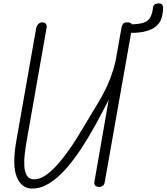

<svg xmlns="http://www.w3.org/2000/svg" viewBox="-20 -1112 991 1142"><path d="M171.5 9.5Q108 9.5 79.8 -59.5Q51.5 -128.5 77 -273.5L194.5 -940.5Q197.5 -957 207.2 -968Q217 -979 232.5 -979Q247 -978.5 253.2 -969.2Q259.5 -960 257 -946L138.5 -273Q132 -236.5 127.2 -196.8Q122.5 -157 124.8 -122.8Q127 -88.5 140.2 -67Q153.5 -45.5 183 -45.5Q214 -45.5 246.5 -66.2Q279 -87 311.2 -121.5Q343.5 -156 374.5 -198.2Q405.5 -240.5 433.2 -284.5Q461 -328.5 484 -367.8Q507 -407 524 -435Q543 -466 563 -499.2Q583 -532.5 602.2 -570Q621.5 -607.5 638.2 -651.5Q655 -695.5 667 -747L703 -949Q705.5 -962 712.5 -970.5Q719.5 -979 736.5 -979Q756 -979 762 -971Q768 -963 765.5 -948L603 -29Q601 -14 591.2 -7Q581.5 0 570 0Q555.5 0 547 -8Q538.5 -16 542 -33.5L626.5 -518.5Q589 -444.5 547.8 -369.2Q506.5 -294 461.8 -226Q417 -158 369.5 -105Q322 -52 272.5 -21.2Q223 9.5 171.5 9.5ZM759 -916.5 729 -966.5Q786.5 -966.5 819.8 -973.2Q853 -980 869 -1001.2Q885 -1022.5 890 -1066Q892 -1081.5 902.2 -1086.8Q912.5 -1092 924.5 -1092Q942 -1092 947 -1080.2Q952 -1068.5 950 -1054Q948.5 -1042.5 946 -1025.2Q943.5 -1008 934.8 -989.2Q926 -970.5 906.2 -954Q886.5 -937.5 851 -927Q815.5 -916.5 759 -916.5Z"/></svg>

Font: Edu QLD Hand
Style: Regular
Weight: 400
Designer: Tina and Corey Anderson, Eben Sorkin
Foundry: Sorkin Type Co.
Version: Version 2.000